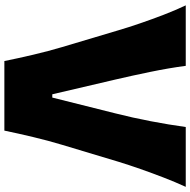

<svg xmlns="http://www.w3.org/2000/svg" viewBox="-16 -834 850 857"><g transform="rotate(90 408.5 -405.0)"><path d="M252 0Q239.7 -61 223.6 -129.4Q207.5 -197.8 189.9 -256.8L114.3 -510.3Q101.6 -553.7 83.7 -605.7Q65.9 -657.7 45.7 -710.4Q25.4 -763.2 3.4 -809.6H273.4Q283.2 -734.9 300.3 -651.9Q317.4 -568.8 334.5 -495.6L400.4 -213.9H415L485.8 -496.6Q504.9 -571.8 520.5 -653.1Q536.1 -734.4 546.4 -809.6H813.5Q792.5 -763.7 772.2 -711.4Q752 -659.2 733.9 -607.4Q715.8 -555.7 702.1 -511.2L625.5 -256.3Q607.4 -196.3 591.3 -128.9Q575.2 -61.5 562.5 0Z"/></g></svg>

Font: Pinar ExtraBold
Style: Regular
Weight: 800
Designer: Amin Abedi
Version: Version 3.000